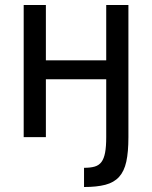

<svg xmlns="http://www.w3.org/2000/svg" viewBox="-20 -550 610 770"><path d="M317 123V200Q368 200 402.5 191Q437 182 457.5 159.5Q478 137 486.5 98.5Q495 60 495 0V-530H406V-308H164V-530H75V0H164V-232H406V0Q406 38 401.5 62Q397 86 387 99.5Q377 113 360 118Q343 123 317 123Z"/></svg>

Font: Golos UI VF
Style: Regular
Weight: 400
Designer: A.Korolkova, Vitaly Kuzmin
Foundry: ParaType Ltd
Version: Version 2.000